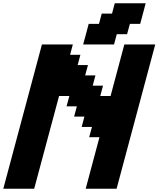

<svg xmlns="http://www.w3.org/2000/svg" viewBox="-20 -1145 962 1165"><path d="M500 0H687.5Q726.6 -146 804.7 -437.5Q882.8 -729 921.9 -875H734.4L650.9 -562.5H588.4L605 -625H542.5L559.1 -687.5H496.6L513.7 -750H451.2L467.8 -812.5H405.3L421.9 -875H234.4Q195.3 -729 117.2 -437.5Q39.1 -146 0 0H187.5L338.4 -562.5H400.9L383.8 -500H446.3L429.7 -437.5H492.2L475.6 -375H538.1L521 -312.5H583.5ZM484.4 -875H671.9L688.5 -937.5H751L768.1 -1000H830.6Q836.4 -1020.5 847.4 -1062.5Q858.4 -1104.5 863.8 -1125H676.3L659.7 -1062.5H597.2L580.6 -1000H518.1Q512.7 -979 501.5 -937.3Q490.2 -895.5 484.4 -875Z"/></svg>

Font: Faithful 32x
Style: SemiboldOblique
Weight: 400
Foundry: Faithful Resource Pack
Version: Version 1.0; January 27, 2023